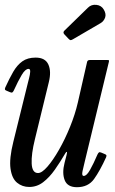

<svg xmlns="http://www.w3.org/2000/svg" viewBox="-33 -770 481 800"><path d="M-11 -405.5Q6 -443 22.2 -471Q38.5 -499 60.2 -514.5Q82 -530 115.5 -530Q155.5 -530 168.5 -501.2Q181.5 -472.5 170.5 -428L112.5 -190Q97 -127.5 99 -88.2Q101 -49 125.5 -49Q141.5 -49 164.8 -75.8Q188 -102.5 213 -146.2Q238 -190 259 -241.8Q280 -293.5 291.5 -343.5L330 -512.5Q332 -520 341.5 -520H412Q419.5 -520 420.8 -518.8Q422 -517.5 420.5 -511.5L320 -96Q315.5 -78 311 -57.5Q306.5 -37 316 -37Q328 -37 342.2 -62.2Q356.5 -87.5 373.5 -127Q376.5 -133 379.5 -135Q382.5 -137 389.5 -134L402.5 -128.5Q409 -126 410.2 -123.5Q411.5 -121 409 -114.5Q383.5 -58.5 359 -24.2Q334.5 10 287.5 10Q248 10 236.5 -19.5Q225 -49 236 -91.5L244.5 -124.5Q247.5 -136 245.2 -137Q243 -138 239 -131Q218 -95 195.5 -63Q173 -31 147 -11Q121 9 89 9Q59.5 9 38 -8.8Q16.5 -26.5 10.8 -67.5Q5 -108.5 22.5 -179L83 -424Q84.5 -430.5 88.2 -444.5Q92 -458.5 92.8 -470.8Q93.5 -483 86 -483Q72.5 -483 57.5 -457.8Q42.5 -432.5 24.5 -393Q21.5 -387 18.5 -385Q15.5 -383 8.5 -386L-4.5 -391.5Q-11 -394 -12.2 -396.5Q-13.5 -399 -11 -405.5ZM399.5 -730Q410.5 -711.5 404.8 -696.2Q399 -681 386 -673.5L272 -607Q265.5 -603 261.8 -602.8Q258 -602.5 252.5 -608.5L235.5 -626.5Q227.5 -635 235.5 -642.5L333.5 -738Q347.5 -752 368.5 -749.8Q389.5 -747.5 399.5 -730Z"/></svg>

Font: Besley* Condensed
Style: Italic
Weight: 400
Width: 3
Italic angle: -13°
Designer: Owen Earl
Foundry: indestructible type*
Version: Version 3.000; ttfautohint (v1.8.3)